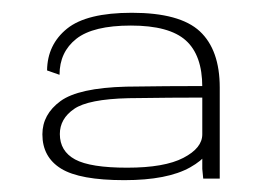

<svg xmlns="http://www.w3.org/2000/svg" viewBox="-20 -702 448 308"><path d="M306 -415.5H332.5V-561.5Q332.5 -622 300.5 -651.8Q268.5 -681.5 191.5 -681.5Q119 -681.5 87.5 -656Q56 -630.5 55.5 -589L75.5 -582Q75.5 -618.5 102.5 -639.8Q129.5 -661 190 -661Q251.5 -661 278 -637.2Q304.5 -613.5 304.5 -562.5V-431ZM179.5 -413Q248.5 -413 285 -433.5Q321.5 -454 321.5 -481.5L304.5 -486.5Q304.5 -464.5 274.2 -448.8Q244 -433 184 -433Q125 -433 100.5 -446.2Q76 -459.5 76 -487Q76 -511.5 98.8 -527.2Q121.5 -543 186.5 -544.5Q255.5 -545.5 312 -545.5V-564Q247 -564 182.5 -563Q106 -561 77 -539.8Q48 -518.5 48 -486.5Q48 -450 78 -431.5Q108 -413 179.5 -413Z"/></svg>

Font: Anybody SemiExpanded ExtraLight
Style: Regular
Weight: 250
Width: 6
Version: Version 1.113;gftools[0.9.25]